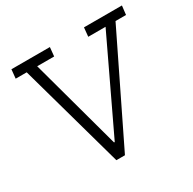

<svg xmlns="http://www.w3.org/2000/svg" viewBox="-145 -800 956 951"><g transform="rotate(-30 333.0 -325.0)"><path d="M249 -599H152L293 -82H297L543 -599H444L449 -650H666L660 -599H600L308 0H259L92 -599H29L34 -650H254Z"/></g></svg>

Font: Zilla Slab Light
Style: Italic
Weight: 300
Italic angle: -6°
Designer: Typotheque.com
Foundry: Typotheque type foundry
Version: Version 1.1; 2017; ttfautohint (v1.6)